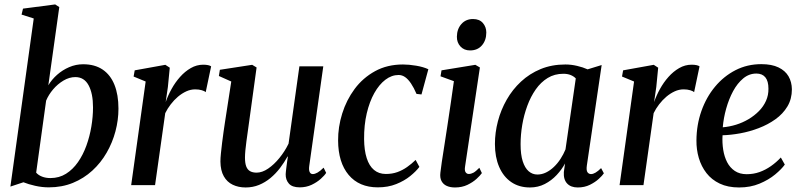

<svg xmlns="http://www.w3.org/2000/svg" viewBox="-20 -837 3620 868"><path d="M198.5 -451.5Q214 -477.5 238.2 -499Q262.5 -520.5 292.8 -533.5Q323 -546.5 356 -546.5Q408.5 -546.5 444 -522.5Q479.5 -498.5 497.5 -453.5Q515.5 -408.5 515.5 -346Q515.5 -294.5 502 -243.5Q488.5 -192.5 462.2 -146.8Q436 -101 397.5 -65.8Q359 -30.5 309.5 -10.2Q260 10 200.5 10Q170 10 139 3Q108 -4 86 -13L27 6.5L132.5 -753.5L77.5 -771L84 -798L229.5 -817L248 -805ZM143.5 -56.5Q153.5 -45 170.2 -38.5Q187 -32 208 -32Q247.5 -32 278.5 -51.5Q309.5 -71 332.5 -104Q355.5 -137 370.5 -178.5Q385.5 -220 393 -264.8Q400.5 -309.5 400.5 -351.5Q400.5 -414.5 380.5 -451.5Q360.5 -488.5 320.5 -488.5Q293.5 -488.5 267 -472.8Q240.5 -457 220 -432.8Q199.5 -408.5 188.5 -382Z M573 0 638.5 -468.5 584 -491 589 -519 727.5 -544 747.5 -531 739 -444 729 -375.5Q739 -404.5 755.5 -434.5Q772 -464.5 794 -489.2Q816 -514 842.5 -529.2Q869 -544.5 898.5 -544.5Q911.5 -544.5 920.8 -542.5Q930 -540.5 934.5 -537L910 -420.5Q905.5 -425 892.5 -429Q879.5 -433 862.5 -433Q842 -433 822.2 -424Q802.5 -415 784.5 -399.8Q766.5 -384.5 751.8 -365.2Q737 -346 727 -325.5L681 0Z M1090.5 10.5Q1058 10.5 1032.2 -1.8Q1006.5 -14 991.8 -40Q977 -66 976.5 -106.5Q976.5 -122 978.8 -144.5Q981 -167 984.2 -192.5Q987.5 -218 990.8 -242Q994 -266 997 -284L1025.5 -468.5L969.5 -493.5L974 -521.5L1120 -544L1140 -532L1106 -284.5Q1103.5 -265 1100.2 -242.5Q1097 -220 1094 -197.8Q1091 -175.5 1089.2 -156.5Q1087.5 -137.5 1087.5 -124.5Q1087.5 -99.5 1093.2 -84.5Q1099 -69.5 1110.8 -63Q1122.5 -56.5 1140 -56.5Q1165.5 -56.5 1192.2 -74.8Q1219 -93 1243.2 -122.8Q1267.5 -152.5 1284.5 -187.5L1333.5 -537H1441.5L1378 -86.5Q1375.5 -68.5 1380 -59.2Q1384.5 -50 1394 -50Q1403.5 -50 1415.5 -56.8Q1427.5 -63.5 1443 -79L1454.5 -55.5Q1447.5 -44 1430.2 -28.5Q1413 -13 1388.8 -1.5Q1364.5 10 1335 10Q1301 10 1286 -7Q1271 -24 1271.5 -49.5Q1271.5 -53 1272.5 -62Q1273.5 -71 1275 -83Q1276.5 -95 1278.2 -107.2Q1280 -119.5 1281.5 -129L1280 -129.5Q1265 -102.5 1245.8 -77.2Q1226.5 -52 1202.8 -32.2Q1179 -12.5 1151 -1Q1123 10.5 1090.5 10.5Z M1688 10Q1603.5 10 1556.2 -46.2Q1509 -102.5 1508.5 -201.5Q1508 -262.5 1527 -323.5Q1546 -384.5 1583.2 -434.8Q1620.5 -485 1675.5 -515.2Q1730.5 -545.5 1802 -545.5Q1829 -545.5 1861.5 -540Q1894 -534.5 1916.5 -524L1885.5 -410L1863 -412.5Q1851 -440.5 1838.2 -459.5Q1825.5 -478.5 1811.8 -488.2Q1798 -498 1782 -498Q1750.5 -498 1722.2 -476.5Q1694 -455 1672.2 -416.2Q1650.5 -377.5 1638 -324.5Q1625.5 -271.5 1626 -208Q1626.5 -157.5 1637.8 -122.2Q1649 -87 1670.8 -68.8Q1692.5 -50.5 1724.5 -50.5Q1753 -50.5 1776.5 -59Q1800 -67.5 1820.2 -81.8Q1840.5 -96 1859 -114L1876 -82.5Q1861 -62.5 1834.5 -41Q1808 -19.5 1771.2 -4.8Q1734.5 10 1688 10Z M2037 10.5Q2015.5 10.5 1999.8 3.5Q1984 -3.5 1976 -18.5Q1968 -33.5 1971 -57Q1972.5 -72.5 1977.2 -104Q1982 -135.5 1988.8 -178.8Q1995.5 -222 2003 -271.2Q2010.5 -320.5 2018 -371.8Q2025.5 -423 2032 -470L1971.5 -492L1976 -519L2129 -544L2149.5 -532L2082.5 -84.5Q2079.5 -66 2085 -58.2Q2090.5 -50.5 2099 -50.5Q2109.5 -50.5 2120.2 -56.2Q2131 -62 2147 -78.5L2158.5 -54.5Q2151 -43.5 2134.2 -28.2Q2117.5 -13 2093 -1.2Q2068.5 10.5 2037 10.5ZM2105 -609Q2078 -609 2061.5 -627Q2045 -645 2045.5 -671.5Q2046 -706 2066 -728.5Q2086 -751 2118.5 -751Q2147.5 -751 2163 -733Q2178.5 -715 2178.5 -690Q2178.5 -655 2158.8 -632Q2139 -609 2105 -609Z M2633 -88.5Q2630 -66.5 2636 -58.2Q2642 -50 2652 -50Q2661 -50 2672.2 -56.5Q2683.5 -63 2697.5 -77L2710 -53.5Q2703.5 -43.5 2687.2 -28.5Q2671 -13.5 2646.8 -1.5Q2622.5 10.5 2592 10.5Q2560.5 10.5 2543.8 -7.5Q2527 -25.5 2529 -59L2534.5 -98Q2520 -71 2496.8 -46Q2473.5 -21 2443 -5.2Q2412.5 10.5 2376 10.5Q2326.5 10.5 2291 -14Q2255.5 -38.5 2236.5 -82.8Q2217.5 -127 2217.5 -186Q2217.5 -237.5 2231 -289Q2244.5 -340.5 2270.8 -386.5Q2297 -432.5 2335.5 -468.2Q2374 -504 2424.2 -524.8Q2474.5 -545.5 2536 -545.5Q2562 -545.5 2588.8 -539.2Q2615.5 -533 2636.5 -523.5L2700 -543ZM2583 -482.5Q2574 -492 2559.8 -497.8Q2545.5 -503.5 2527 -503.5Q2487 -503.5 2456 -484.5Q2425 -465.5 2402 -432.8Q2379 -400 2363.8 -358.5Q2348.5 -317 2341 -272.5Q2333.5 -228 2333.5 -185Q2333.5 -138 2343.2 -107.8Q2353 -77.5 2370 -62.8Q2387 -48 2409.5 -48Q2429.5 -48 2448.5 -57.2Q2467.5 -66.5 2484.2 -82.5Q2501 -98.5 2514.2 -119Q2527.5 -139.5 2536.5 -161.5Z M2781 0 2846.5 -468.5 2792 -491 2797 -519 2935.5 -544 2955.5 -531 2947 -444 2937 -375.5Q2947 -404.5 2963.5 -434.5Q2980 -464.5 3002 -489.2Q3024 -514 3050.5 -529.2Q3077 -544.5 3106.5 -544.5Q3119.5 -544.5 3128.8 -542.5Q3138 -540.5 3142.5 -537L3118 -420.5Q3113.5 -425 3100.5 -429Q3087.5 -433 3070.5 -433Q3050 -433 3030.2 -424Q3010.5 -415 2992.5 -399.8Q2974.5 -384.5 2959.8 -365.2Q2945 -346 2935 -325.5L2889 0Z M3528 -93Q3513.5 -72.5 3484.2 -48.2Q3455 -24 3413.8 -6.8Q3372.5 10.5 3321.5 10.5Q3270.5 10.5 3233.8 -7Q3197 -24.5 3173.8 -54.5Q3150.5 -84.5 3139.2 -122.8Q3128 -161 3128.5 -202.5Q3129 -273 3151 -335.2Q3173 -397.5 3212.5 -445Q3252 -492.5 3305.2 -519.8Q3358.5 -547 3421.5 -547Q3469 -547 3499.5 -532.2Q3530 -517.5 3544.8 -492Q3559.5 -466.5 3560 -433.5Q3560 -389.5 3539.8 -355.8Q3519.5 -322 3485.5 -297.8Q3451.5 -273.5 3410.2 -257.8Q3369 -242 3326.2 -234.2Q3283.5 -226.5 3246.5 -225.5Q3244.5 -191.5 3249.5 -160Q3254.5 -128.5 3267.2 -103.8Q3280 -79 3302 -64.2Q3324 -49.5 3355.5 -49.5Q3386.5 -49.5 3413.8 -59.2Q3441 -69 3465.2 -86Q3489.5 -103 3510 -125ZM3399.5 -504.5Q3366.5 -504.5 3340 -482.5Q3313.5 -460.5 3294.2 -424.8Q3275 -389 3263 -346.2Q3251 -303.5 3247.5 -261.5Q3277.5 -264 3307.5 -273.2Q3337.5 -282.5 3364 -298.2Q3390.5 -314 3411 -334.8Q3431.5 -355.5 3443 -381.2Q3454.5 -407 3454 -436Q3454 -470.5 3440 -487.5Q3426 -504.5 3399.5 -504.5Z"/></svg>

Font: Merriweather 72pt Medium
Style: Italic
Weight: 500
Italic angle: -7.8°
Version: Version 2.101